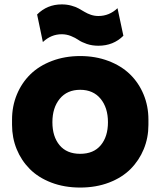

<svg xmlns="http://www.w3.org/2000/svg" viewBox="-20 -824 722 864"><path d="M422.9 -618.2Q394.5 -618.2 370.8 -626.2Q347.2 -634.3 333.3 -644Q319.3 -653.8 299.3 -661.9Q279.3 -669.9 257.8 -669.9Q210 -669.9 172.9 -634.8L147 -758.8Q192.4 -804.2 257.8 -804.2Q280.8 -804.2 300.5 -798.8Q320.3 -793.5 334 -785.9Q347.7 -778.3 360.6 -770.5Q373.5 -762.7 389.4 -757.3Q405.3 -752 422.9 -752Q471.7 -752 508.8 -787.1L535.2 -663.1Q490.2 -618.2 422.9 -618.2ZM34.2 -262.2V-286.1Q34.2 -346.2 55.9 -398.7Q77.6 -451.2 116.7 -489.5Q155.8 -527.8 213.9 -549.8Q272 -571.8 340.8 -571.8Q409.7 -571.8 467.8 -549.8Q525.9 -527.8 565.2 -489.5Q604.5 -451.2 626.2 -398.7Q647.9 -346.2 647.9 -286.1V-262.2Q647.9 -204.1 627 -153.1Q606 -102.1 567.6 -63.5Q529.3 -24.9 470.7 -2.4Q412.1 20 340.8 20Q269.5 20 210.9 -2.4Q152.3 -24.9 114 -63.5Q75.7 -102.1 54.9 -153.1Q34.2 -204.1 34.2 -262.2ZM465.8 -273.9Q465.8 -339.4 432.6 -379.6Q399.4 -419.9 340.8 -419.9Q282.2 -419.9 249 -379.6Q215.8 -339.4 215.8 -273.9Q215.8 -209.5 248 -170.7Q280.3 -131.8 340.8 -131.8Q401.4 -131.8 433.6 -170.7Q465.8 -209.5 465.8 -273.9Z"/></svg>

Font: Sora ExtraBold
Style: Regular
Weight: 800
Designer: Jonathan Barnbrook, Julián Moncada
Foundry: Barnbrook Fonts
Version: Version 2.000